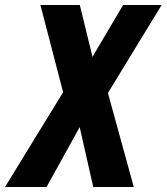

<svg xmlns="http://www.w3.org/2000/svg" viewBox="-26 -745 664 765"><path d="M225.5 -377.5 135 -725H292L342.5 -518.5L464.5 -725H618L404 -374.5L507 0H345.5L291.5 -238.5L159.5 0H-6Z"/></svg>

Font: JuliaMono ExtraBold
Style: Italic
Weight: 800
Italic angle: -9°
Monospace: yes
Designer: cormullion
Foundry: corm
Version: Version 0.057; ttfautohint (v1.8.4)